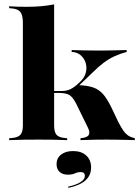

<svg xmlns="http://www.w3.org/2000/svg" viewBox="-20 -651 646 892"><path d="M158.9 -2.4Q121.8 -2.4 93.1 -2Q64.5 -1.6 22.6 0V-8.9L33.9 -9.7Q63.7 -12.1 75 -25Q86.3 -37.9 86.3 -68.5V-209.7H231.5V-68.5Q231.5 -37.1 242.7 -24.6Q254 -12.1 282.3 -9.7L291.9 -8.9V0Q251.6 -1.6 223.4 -2Q195.2 -2.4 158.9 -2.4ZM86.3 -209.7V-545.2Q86.3 -579.8 75 -594.8Q63.7 -609.7 33.9 -612.1L22.6 -612.9V-621.8Q48.4 -620.2 65.3 -619.8Q82.3 -619.4 104.8 -619.4Q141.9 -619.4 171.8 -622.2Q201.6 -625 231.5 -630.6V-621.8V-209.7ZM354 0V-8.9Q383.9 -11.3 391.9 -23.4Q400 -35.5 387.9 -58.9L333.9 -169.4Q318.5 -200 302 -209.7Q285.5 -219.4 251.6 -219.4H222.6V-228.2H266.1Q289.5 -228.2 307.3 -236.7Q325 -245.2 345.2 -264.5L353.2 -271.8Q372.6 -290.3 378.6 -313.3Q384.7 -336.3 378.2 -358.1Q371.8 -379.8 354.8 -394.4Q337.9 -408.9 312.9 -409.7V-418.5Q334.7 -417.7 368.5 -416.9Q402.4 -416.1 441.9 -416.1Q460.5 -416.1 479.4 -416.5Q498.4 -416.9 519.8 -417.3Q541.1 -417.7 568.5 -418.5V-409.7Q537.9 -401.6 511.7 -389.5Q485.5 -377.4 460.9 -358.9Q436.3 -340.3 408.9 -312.9L334.7 -241.9L341.9 -255.6Q385.5 -254 412.5 -244.8Q439.5 -235.5 458.5 -214.1Q477.4 -192.7 496.8 -153.2L529 -85.5Q542.7 -58.9 553.6 -43.5Q564.5 -28.2 576.6 -20.6Q588.7 -12.9 606.5 -8.9V0Q585.5 -0.8 564.1 -1.2Q542.7 -1.6 521 -2Q499.2 -2.4 475.8 -2.4Q453.2 -2.4 423 -2Q392.7 -1.6 354 0ZM297.6 221.8 296.8 216.1Q333.9 208.1 354 195.2Q374.2 182.3 374.2 166.1Q374.2 148.4 354.8 148.4Q341.1 148.4 328.2 154.4Q315.3 160.5 295.2 160.5Q270.2 160.5 256.5 147.2Q242.7 133.9 242.7 111.3Q242.7 83.9 263.7 67.3Q284.7 50.8 319.4 50.8Q358.1 50.8 380.6 71.4Q403.2 91.9 403.2 127.4Q403.2 163.7 377 187.1Q350.8 210.5 297.6 221.8Z"/></svg>

Font: Playfair 144pt SemiExpanded Black
Style: Regular
Weight: 900
Width: 6
Designer: Claus Eggers Sørensen
Foundry: Claus Eggers Sørensen
Version: Version 2.203